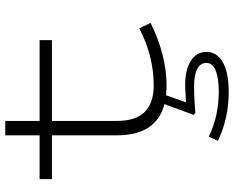

<svg xmlns="http://www.w3.org/2000/svg" viewBox="-100 -542 892 732"><g transform="rotate(-90 346.0 -176.0)"><path d="M514 165Q514 205 474.5 227.5Q435 250 361 250Q262 250 175 209L191 174Q269 212 362 212Q415 212 443.5 200Q472 188 472 165Q472 142 449.5 130Q427 118 384 118Q350 118 320 120Q290 122 281 123L274 116L315 5Q196 -26 196 -177V-424H29V-471H196V-602H251V-471H559V-424H251V-177Q251 -103 286 -69.5Q321 -36 386 -36Q498 -36 604 -91L625 -48Q501 13 386 13Q373 13 349 11L322 87Q332 87 351.5 85.5Q371 84 390 84Q446 84 480 105.5Q514 127 514 165Z"/></g></svg>

Font: BioRhyme Expanded Light
Style: Regular
Weight: 300
Width: 7
Designer: Aoife Mooney
Foundry: Aoife Mooney Type
Version: Version 1.001